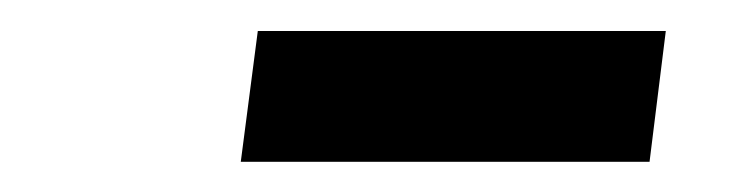

<svg xmlns="http://www.w3.org/2000/svg" viewBox="-20 -756 472 124"><path d="M146.5 -736H410L399.5 -651.5H135.5Z"/></svg>

Font: Merriweather 20pt SemiBold
Style: Italic
Weight: 600
Italic angle: -7.8°
Version: Version 2.101